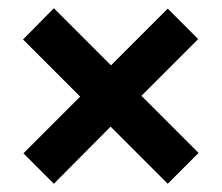

<svg xmlns="http://www.w3.org/2000/svg" viewBox="-20 -584 539 467"><path d="M111 -137 37 -211 175 -349 36 -488 111 -564 250 -425 388 -563 462 -489 324 -351 463 -212 388 -137 249 -276Z"/></svg>

Font: Bitter
Style: Bold
Weight: 700
Designer: Sol Matas, and Bitter project Authors
Foundry: Sol Matas
Version: Version 2.001